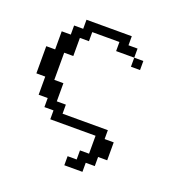

<svg xmlns="http://www.w3.org/2000/svg" viewBox="-80 -328 428 486"><g transform="rotate(20 134.0 -85.5)"><path d="M219.2 -194.8V-219.2H243.7V-194.8ZM146 97.2V72.8H170.4V48.3H194.8V0H72.8V-23.9H48.3V-48.3H23.9V-97.2H0V-170.4H23.9V-219.2H48.3V-243.7H72.8V-268.1H194.8V-243.7H219.2V-219.2H170.4V-243.7H97.2V-219.2H72.8V-170.4H48.3V-97.2H72.8V-48.3H97.2V-23.9H219.2V0H243.7V48.3H219.2V72.8H194.8V97.2Z"/></g></svg>

Font: FS Mondwest Regular
Style: Regular
Weight: 400
Designer: NZWStudios2024
Foundry: https://fontstruct.com
Version: Version 1.0